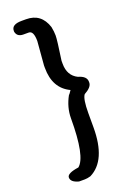

<svg xmlns="http://www.w3.org/2000/svg" viewBox="-176 -912 717 1064"><g transform="rotate(-20 182.0 -380.5)"><path d="M100.7 -852.8H126.6Q215.3 -852.8 244.1 -764Q249.9 -735.3 249.9 -712.2Q249.9 -686.3 232.6 -569.3V-552Q232.6 -481.5 287.3 -454.7Q335.7 -441.2 335.7 -408.6V-402.9Q335.7 -376.5 290.2 -351.6Q272.9 -330 272.9 -245.6V-162.1Q272.9 32.6 164 86.8Q143.9 92.6 129.5 92.6H95.4Q49.4 80.6 49.4 52.8Q49.4 27.8 118 18.2Q172.7 -25.4 172.7 -251.3Q172.7 -316.1 206.7 -377.5Q209.1 -377.5 224 -400Q132.4 -443.2 132.4 -563.5V-577.9L143.9 -718Q143.9 -778.4 115.1 -778.4H83.9Q47.5 -778.4 40.8 -810.1V-815.8Q40.8 -852.8 100.7 -852.8Z"/></g></svg>

Font: Namteng
Style: Regular
Weight: 400
Designer: Khon Soe Zaw Thu
Foundry: MPUA
Version: Version 1.03 June 17, 2016